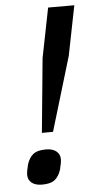

<svg xmlns="http://www.w3.org/2000/svg" viewBox="-52 -730 383 774"><g transform="rotate(-5 139.5 -343.5)"><path d="M104 -197 133 -497 173 -698H279L239 -497L149 -197ZM87 11Q60 11 45 -1Q30 -13 30 -34Q30 -40 32 -51.5Q34 -63 37 -74Q45 -101 62 -115Q79 -129 114 -129Q141 -129 156 -117Q171 -105 171 -84Q171 -78 169 -66.5Q167 -55 164 -44Q156 -17 139 -3Q122 11 87 11Z"/></g></svg>

Font: IBM Plex Sans Cond Medm
Style: Italic
Weight: 500
Width: 3
Italic angle: -11°
Designer: Mike Abbink, Paul van der Laan, Pieter van Rosmalen
Foundry: Bold Monday
Version: Version 1.3